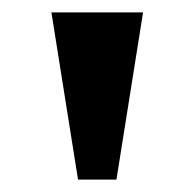

<svg xmlns="http://www.w3.org/2000/svg" viewBox="-20 -734 314 310"><path d="M106 -444H168L211 -714H63Z"/></svg>

Font: Noto Serif Myanmar SemiCondensed
Style: Bold
Weight: 700
Width: 4
Designer: Ben Mitchell and the Monotype Design Team
Foundry: Monotype Imaging Inc.
Version: Version 2.106